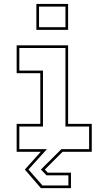

<svg xmlns="http://www.w3.org/2000/svg" viewBox="-20 -770 550 974"><path d="M164.5 -618.5V-750H325.5V-618.5ZM178 -632H312V-736.5H178ZM187.5 184.5 106 90 187 0H64.5V-141.5H184.5V-398.5H64.5V-540H325.5V-141.5H445.5V0H297.5L207.5 90L222.5 106H340V184.5ZM195.5 171H327V119.5H216L187.5 90L291.5 -13.5H432V-128H312V-526.5H78V-412H198V-128H78V-13.5H218L124.5 90Z"/></svg>

Font: Tourney Expanded Thin
Style: Regular
Weight: 100
Width: 7
Designer: Tyler Finck
Foundry: Etcetera Type Co
Version: Version 1.010; ttfautohint (v1.8.3)